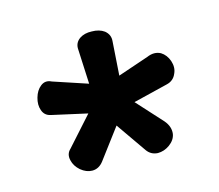

<svg xmlns="http://www.w3.org/2000/svg" viewBox="-66 -645 632 553"><g transform="rotate(-15 250.0 -368.0)"><path d="M197.3 -520.5 202.1 -418 99.6 -452.1Q82 -460.9 67.4 -449.2Q53.7 -438.5 47.9 -418Q42 -397.5 47.9 -380.9Q53.7 -363.3 72.3 -359.4L177.7 -335.9L101.6 -251Q87.9 -238.3 92.8 -218.8Q96.7 -201.2 112.3 -187.5Q128.9 -173.8 146.5 -173.8Q166 -173.8 179.7 -191.4L247.1 -281.2L309.6 -191.4Q321.3 -174.8 341.8 -173.8Q360.4 -173.8 377 -185.5Q394.5 -198.2 397.5 -215.8Q400.4 -237.3 383.8 -256.8L314.5 -333L418 -358.4Q438.5 -363.3 446.3 -382.8Q454.1 -399.4 447.3 -419.9Q440.4 -439.5 424.8 -449.2Q406.2 -459 383.8 -449.2L292 -418L298.8 -518.6Q300.8 -538.1 285.2 -550.8Q270.5 -561.5 248 -561.5Q226.6 -562.5 211.9 -552.7Q195.3 -541 197.3 -520.5Z"/></g></svg>

Font: Gungsuh
Style: Regular
Weight: 400
Version: Version 2.21